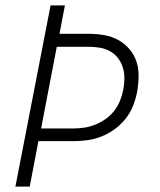

<svg xmlns="http://www.w3.org/2000/svg" viewBox="-20 -690 590 710"><path d="M37 0 167 -670H220L200 -565H309Q338 -565 366 -560Q394 -555 417.5 -542Q441 -529 458.5 -508.5Q476 -488 484.5 -462.5Q493 -437 492.5 -408Q492 -379 487 -350Q482 -324 472 -298.5Q462 -273 444 -250.5Q426 -228 403 -211.5Q380 -195 354.5 -185Q329 -175 302.5 -171.5Q276 -168 250 -168H122L90 0ZM132 -215H251Q271 -215 291.5 -218Q312 -221 332 -229Q352 -237 370.5 -250Q389 -263 402.5 -280.5Q416 -298 424 -318Q432 -338 436 -359Q440 -380 440 -401Q440 -422 434 -441Q428 -460 416 -475.5Q404 -491 387 -500.5Q370 -510 349.5 -513.5Q329 -517 308 -517H190Z"/></svg>

Font: Lode Dark Term
Style: Italic
Weight: 400
Italic angle: -11°
Monospace: yes
Designer: Belleve Invis
Foundry: Belleve Invis
Version: Version 29.2.0